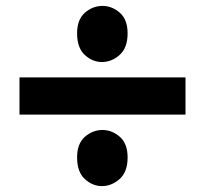

<svg xmlns="http://www.w3.org/2000/svg" viewBox="-20 -630 694 650"><path d="M46 -242V-368H608V-242ZM325 0Q293 0 267 -24Q241 -48 241 -97Q241 -144 267.5 -167Q294 -190 327 -190Q359 -190 385.5 -167Q412 -144 412 -97Q412 -48 385 -24Q358 0 325 0ZM325 -420Q293 -420 267 -444Q241 -468 241 -517Q241 -564 267.5 -587Q294 -610 327 -610Q359 -610 385.5 -587Q412 -564 412 -517Q412 -468 385 -444Q358 -420 325 -420Z"/></svg>

Font: Yaldevi ExtraLight
Style: Regular
Weight: 200
Designer: Sol Matas, Rajitha Manaperi, Kosala Senevirathne
Foundry: Mooniak
Version: Version 1.100